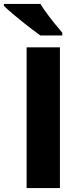

<svg xmlns="http://www.w3.org/2000/svg" viewBox="-50 -954 410 974"><path d="M155 -774H266V-788C211 -852 176 -900 155 -934H-30V-924C15 -880 117 -800 155 -774ZM85 0H254V-714H85Z"/></svg>

Font: Kathrein 85 Heavy
Style: Regular
Weight: 900
Designer: Lazydogs Typefoundry, based on Open Sans by Ascender Corporation
Foundry: Lazydogs Typefoundry
Version: Version 1.003;PS 001.003;hotconv 1.0.88;makeotf.lib2.5.64775